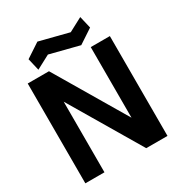

<svg xmlns="http://www.w3.org/2000/svg" viewBox="-205 -1029 1089 1166"><g transform="rotate(-30 340.0 -445.5)"><path d="M52 0V-700H201L494 -205V-700H628V0H479L186 -495V0ZM150 -740 130 -825 230 -891 434 -839 530 -890 550 -805 450 -739 246 -791Z"/></g></svg>

Font: Tektur SemiBold
Style: Regular
Weight: 600
Designer: Adam Jagosz
Foundry: Adam Jagosz
Version: Version 1.005;gftools[0.9.30]